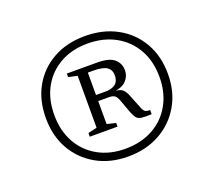

<svg xmlns="http://www.w3.org/2000/svg" viewBox="-82 -793 713 640"><g transform="rotate(-20 274.5 -472.5)"><path d="M273 -686Q337.5 -686 386.5 -659.2Q435.5 -632.5 463.2 -584.5Q491 -536.5 491 -473Q491 -410 463.2 -362Q435.5 -314 386.5 -286.5Q337.5 -259 273 -259Q209.5 -259 161 -286.5Q112.5 -314 85.2 -362Q58 -410 58 -473Q58 -536.5 85.2 -584.5Q112.5 -632.5 161 -659.2Q209.5 -686 273 -686ZM273 -659.5Q218 -659.5 176.2 -636.2Q134.5 -613 111.2 -571.2Q88 -529.5 88 -473Q88 -417.5 111.2 -375.5Q134.5 -333.5 176.2 -310Q218 -286.5 273 -286.5Q329 -286.5 371.2 -309.8Q413.5 -333 437.2 -375.2Q461 -417.5 461 -473Q461 -529.5 437.2 -571.2Q413.5 -613 371.2 -636.2Q329 -659.5 273 -659.5ZM219.5 -488.5H276.5Q297.5 -488.5 310.2 -498.2Q323 -508 323 -529.5Q323 -548 309.2 -558Q295.5 -568 259.5 -568H217L215.5 -589H281Q325 -589 342.8 -573.2Q360.5 -557.5 360.5 -533Q360.5 -512 345.5 -496.5Q330.5 -481 298 -478L298.5 -480Q321 -479.5 330.5 -472.5Q340 -465.5 347 -447.5L365 -402.5Q370.5 -387.5 376 -383.5Q381.5 -379.5 394 -380V-365Q370.5 -364 358.5 -365.5Q346.5 -367 340.5 -374.2Q334.5 -381.5 328.5 -397L313 -439.5Q306.5 -458 299.2 -462.5Q292 -467 279 -467H218ZM206 -569.5 174.5 -576.5V-589H241.5V-385.5L273 -378V-365H174.5V-378L206 -385.5Z"/></g></svg>

Font: Newsreader 16pt 16pt Light
Style: Regular
Weight: 300
Version: Version 1.003